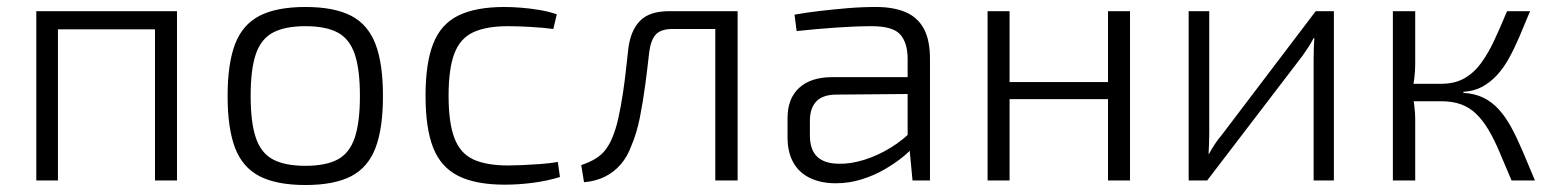

<svg xmlns="http://www.w3.org/2000/svg" viewBox="-20 -517 4455 550"><path d="M487 -485V0H424V-485ZM146 -485V0H84V-485ZM433 -485 432 -433H141V-485Z M855 -497Q937 -497 985.5 -472Q1034 -447 1055.5 -391Q1077 -335 1077 -242Q1077 -149 1055.5 -93Q1034 -37 985.5 -12Q937 13 855 13Q773 13 724 -12Q675 -37 653.5 -93Q632 -149 632 -242Q632 -335 653.5 -391Q675 -447 724 -472Q773 -497 855 -497ZM855 -442Q797 -442 762.5 -424Q728 -406 713 -362.5Q698 -319 698 -242Q698 -166 713 -122Q728 -78 762.5 -60Q797 -42 855 -42Q913 -42 947 -60Q981 -78 996 -122Q1011 -166 1011 -242Q1011 -319 996 -362.5Q981 -406 947 -424Q913 -442 855 -442Z M1425 -497Q1446 -497 1472 -495Q1498 -493 1525 -488.5Q1552 -484 1575 -476L1565 -434Q1535 -438 1498 -440Q1461 -442 1436 -442Q1373 -442 1335.5 -424.5Q1298 -407 1281.5 -363.5Q1265 -320 1265 -243Q1265 -166 1281.5 -122Q1298 -78 1335.5 -60.5Q1373 -43 1436 -43Q1450 -43 1474.5 -44Q1499 -45 1526.5 -47Q1554 -49 1578 -53L1584 -10Q1549 1 1507.5 6.5Q1466 12 1426 12Q1343 12 1293 -13Q1243 -38 1221 -93.5Q1199 -149 1199 -243Q1199 -336 1221 -392Q1243 -448 1293 -472.5Q1343 -497 1425 -497Z M2080 -485V-434H1907Q1874 -434 1859.5 -419Q1845 -404 1840 -370Q1835 -324 1828.5 -275Q1822 -226 1813 -180.5Q1804 -135 1788 -98Q1777 -68 1758 -46Q1739 -24 1713 -11Q1687 2 1653 5L1645 -44Q1671 -53 1687.5 -63.5Q1704 -74 1714.5 -88Q1725 -102 1732 -118Q1744 -145 1751.5 -179.5Q1759 -214 1764.5 -250.5Q1770 -287 1773.5 -320.5Q1777 -354 1780 -379Q1787 -431 1814 -458Q1841 -485 1897 -485ZM2093 -485V0H2029V-485Z M2489 -497Q2539 -497 2573.5 -482.5Q2608 -468 2626 -435.5Q2644 -403 2644 -348V0H2594L2584 -106L2580 -115V-348Q2580 -394 2559 -418Q2538 -442 2477 -442Q2433 -442 2375 -438Q2317 -434 2262 -428L2256 -475Q2289 -481 2327.5 -485.5Q2366 -490 2407 -493.5Q2448 -497 2489 -497ZM2611 -296 2610 -248 2373 -246Q2335 -245 2317.5 -225.5Q2300 -206 2300 -171V-129Q2300 -88 2321 -68Q2342 -48 2384 -48Q2416 -47 2455 -59Q2494 -71 2531.5 -94Q2569 -117 2598 -148V-99Q2587 -84 2564.5 -66Q2542 -48 2512.5 -31Q2483 -14 2447.5 -3Q2412 8 2374 8Q2332 8 2300.5 -7Q2269 -22 2252.5 -51.5Q2236 -81 2236 -123V-179Q2236 -235 2269.5 -265.5Q2303 -296 2364 -296Z M2872 -485V0H2809V-485ZM3163 -282V-233H2866V-282ZM3217 -485V0H3154V-485Z M3801 -485V0H3743V-348Q3743 -363 3743.5 -377.5Q3744 -392 3745 -408H3743Q3737 -396 3728 -382Q3719 -368 3711 -357L3438 0H3385V-485H3444V-138Q3444 -123 3443.5 -108Q3443 -93 3442 -76H3443Q3451 -90 3460 -104Q3469 -118 3478 -128L3749 -485Z M4363 -485Q4347 -446 4332.5 -412Q4318 -378 4302.5 -350Q4287 -322 4268 -301.5Q4249 -281 4226 -268.5Q4203 -256 4172 -254V-251Q4205 -249 4229.5 -237Q4254 -225 4273.5 -203.5Q4293 -182 4309 -152.5Q4325 -123 4341.5 -84.5Q4358 -46 4377 0H4310Q4291 -45 4275.5 -81.5Q4260 -118 4244 -145Q4228 -172 4209 -190.5Q4190 -209 4165.5 -218Q4141 -227 4108 -227L4109 -277Q4147 -277 4174.5 -292.5Q4202 -308 4222.5 -336Q4243 -364 4260.5 -401.5Q4278 -439 4297 -485ZM4034 -485V-334Q4034 -313 4031.5 -293.5Q4029 -274 4025 -254Q4029 -233 4031.5 -213.5Q4034 -194 4034 -176V0H3970V-485ZM4139 -277V-227H4013V-277Z"/></svg>

Font: Exo 2 Light
Style: Regular
Weight: 300
Designer: Natanael Gama
Foundry: Natanael Gama
Version: Version 2.010